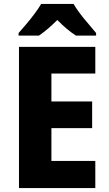

<svg xmlns="http://www.w3.org/2000/svg" viewBox="-20 -951 551 971"><path d="M462 0H76V-714H462V-579H240V-438H446V-303H240V-137H462ZM352 -931Q372 -897 405.5 -856Q439 -815 466 -784V-771H364Q341 -786 317.5 -805.5Q294 -825 270 -850Q245 -825 222 -805.5Q199 -786 177 -771H74V-784Q91 -803 113 -829Q135 -855 155.5 -882.5Q176 -910 188 -931Z"/></svg>

Font: Noto Sans Devanagari SemiCondensed ExtraBold
Style: Regular
Weight: 800
Width: 4
Designer: Jelle Bosma - Monotype Design Team
Foundry: Monotype Imaging Inc.
Version: Version 2.004; ttfautohint (v1.8.4.7-5d5b)